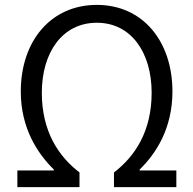

<svg xmlns="http://www.w3.org/2000/svg" viewBox="-20 -765 791 785"><path d="M51 0H305V-60C220 -125 151 -227 151 -386C151 -549 234 -672 376 -672C517 -672 600 -549 600 -386C600 -227 531 -125 446 -60V0H701V-68H551V-72C617 -136 685 -239 685 -391C685 -596 564 -745 376 -745C187 -745 65 -596 65 -391C65 -239 135 -136 200 -72V-68H51Z"/></svg>

Font: Noto Sans CJK JP DemiLight
Style: Regular
Weight: 350
Designer: Ryoko NISHIZUKA (kana & ideographs); Paul D. Hunt (Latin, Greek & Cyrillic); Wenlong ZHANG (bopomofo); Sandoll Communica
Foundry: Adobe Systems Incorporated
Version: Version 1.004;PS 1.004;hotconv 1.0.82;makeotf.lib2.5.63406